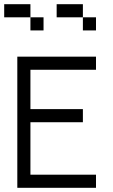

<svg xmlns="http://www.w3.org/2000/svg" viewBox="-20 -895 540 915"><path d="M125 -812.5H0V-875H125ZM62.5 -625H437.5V-562.5H125V-375H375V-312.5H125V-62.5H437.5V0H62.5ZM125 -812.5H187.5V-750H125ZM250 -875H375V-812.5H250ZM375 -812.5H437.5V-750H375Z"/></svg>

Font: 寒蝉点阵体 16px
Style: Regular
Weight: 400
Designer: Designed by Warren2060
Foundry: ChillType
Version: Version 1.000